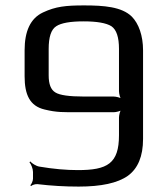

<svg xmlns="http://www.w3.org/2000/svg" viewBox="-20 -680 620 710"><path d="M268 -51C225 -51 178 -55 125 -64C113 -66 98 -76 92 -83L89 -80C95 -73 102 -56 102 -44V-19C102 -11 96 2 92 5L95 8C99 4 111 0 119 1C169 7 220 10 271 10C354 10 415 -3 453 -30C490 -57 509 -102 509 -166V-494C509 -548 493 -593 467 -619C430 -655 364 -660 291 -660C223 -660 186 -656 139 -634C92 -612 71 -564 71 -494V-398C71 -330 90 -288 145 -275C190 -264 213 -265 273 -265H400C409 -265 426 -269 431 -274L429 -276C424 -271 420 -254 420 -245V-180C420 -75 377 -51 268 -51ZM420 -499V-343C420 -334 424 -317 429 -312L431 -314C426 -319 409 -323 400 -323H290C236 -323 201 -328 185 -338C168 -348 160 -369 160 -401V-499C160 -543 169 -571 188 -583C206 -595 240 -601 289 -601C338 -601 373 -595 392 -583C411 -570 420 -542 420 -499Z"/></svg>

Font: Gamestation Storm
Style: Regular
Weight: 400
Designer: Jonas Hecksher
Foundry: Jonas Hecksher, Playtypeª, e-types AS
Version: Version 1.003